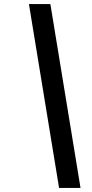

<svg xmlns="http://www.w3.org/2000/svg" viewBox="-20 -720 455 949"><path d="M378 209H272L123 -700H229Z"/></svg>

Font: LT Museum
Style: Bold Italic
Weight: 700
Designer: Daniel Lyons
Foundry: LyonsType
Version: Version 1.011